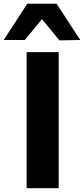

<svg xmlns="http://www.w3.org/2000/svg" viewBox="-66 -986 441 1006"><path d="M73.5 0V-713H241.5V0ZM245 -774.5Q222.5 -802.5 200 -830Q177 -857.5 154 -885.5Q131 -858 108.8 -831Q86.5 -804 64 -776.5H-46.5Q-16 -823.5 15 -871Q46 -918.5 77 -966.5H230.5Q261.5 -918.5 292.8 -870.8Q324 -823 354.5 -776.5Z"/></svg>

Font: Heraclito
Style: Bold
Weight: 700
Designer: Kostas Bartsokas (font) & Cristiano Sobral (main changes)
Foundry: Kostas Bartsokas (font) & Cristiano Sobral (main changes)
Version: Version 1.00;July 8, 2020;FontCreator 13.0.0.2655 64-bit